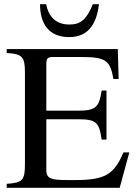

<svg xmlns="http://www.w3.org/2000/svg" viewBox="-20 -896 651 916"><path d="M597 -169H569C524 -63 481 -37 338 -37H302C228 -37 201 -42 201 -84V-327H352C438 -327 453 -314 465 -230H488V-464H465C453 -385 438 -368 352 -368H201V-588C201 -620 208 -624 236 -624H367C483 -624 506 -609 521 -519H546L542 -662H12V-643C87 -639 99 -624 99 -550V-114C99 -37 89 -24 12 -19V0H551ZM423 -876C394 -805 366 -779 312 -779C249 -779 213 -813 200 -876H171C171 -779 216 -719 310 -719C392 -719 440 -770 452 -876Z"/></svg>

Font: XITS
Style: Regular
Weight: 400
Designer: MicroPress Inc., with final additions and corrections provided by Coen Hoffman, Elsevier (retired)
Version: Version 1.302